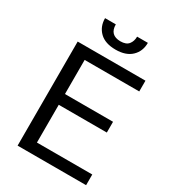

<svg xmlns="http://www.w3.org/2000/svg" viewBox="-216 -1024 1016 1136"><g transform="rotate(30 291.5 -456.0)"><path d="M306.5 -781.5Q235 -781.5 197.5 -818Q160 -854.5 160 -912H233.5Q233.5 -839 306.5 -838.5Q345.5 -838.5 362.2 -859.5Q379 -880.5 379 -912H452.5Q452.5 -854 414.5 -817.8Q376.5 -781.5 306.5 -781.5ZM557 0H89V-711H552V-637.5H179V-404.5H507.5V-331H179V-73H557Z"/></g></svg>

Font: Roberto Sans
Style: Regular
Weight: 400
Designer: Google (font) & Cristiano Sobral (main changes)
Version: Version 1.500; ttfautohint (v1.8.4.7-5d5b-dirty)